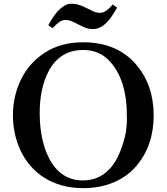

<svg xmlns="http://www.w3.org/2000/svg" viewBox="-20 -979 875 1009"><path d="M89.4 -559.1Q132.3 -648.4 216.1 -702.6Q299.8 -756.8 417.5 -756.8Q596.2 -756.8 697.3 -637.7Q787.6 -530.3 787.6 -372.1Q787.6 -213.9 696.3 -106.4Q633.8 -33.2 531.7 -4.9Q480 9.8 418.2 9.8Q356.4 9.8 305.2 -4.6Q253.9 -19 212.9 -44.9Q171.9 -70.8 140.9 -106.7Q109.9 -142.6 89.4 -185.3Q68.8 -228 58.3 -276.1Q47.9 -324.2 47.9 -373.3Q47.9 -422.4 58.3 -469.5Q68.8 -516.6 89.4 -559.1ZM593.8 -144.5Q612.3 -178.2 629.6 -234.9Q647 -291.5 647 -353.8Q647 -416 641.4 -457.8Q635.7 -499.5 624 -537.1Q598.1 -618.2 546.6 -667.2Q495.1 -716.3 417.5 -716.3Q296.4 -716.3 237.3 -607.9Q187 -514.6 188.7 -376.2Q190.4 -237.8 239.3 -144.5Q299.8 -30.8 415.5 -30.8Q531.2 -30.8 593.8 -144.5ZM233.9 -846.7Q261.2 -895.5 280.3 -916.5Q319.3 -959.5 353.3 -959.5Q387.2 -959.5 420.9 -943.4L471.2 -918.9Q487.8 -911.6 505.6 -911.6Q523.4 -911.6 539.3 -923.6Q555.2 -935.5 572.8 -955.1L595.2 -939Q567.9 -890.1 548.8 -869.1Q509.8 -826.2 470.2 -826.2Q442.9 -824.7 410.2 -841.6Q377.4 -858.4 359.9 -866.2Q342.3 -874 324 -874Q305.7 -874 289.8 -862.1Q273.9 -850.1 256.3 -830.6Z"/></svg>

Font: Cantata One
Style: Regular
Weight: 400
Designer: Joana Maria Correia da Silva
Foundry: Joana Maria Correia da Silva
Version: Version 1.002